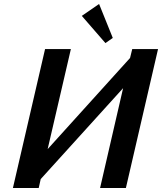

<svg xmlns="http://www.w3.org/2000/svg" viewBox="-20 -947 816 967"><path d="M479 -927 392 -867 511 -730 548 -756ZM175 0 185 -45 600 -503 484 0H614L776 -700H646L635 -655L220 -196L337 -700H207L45 0Z"/></svg>

Font: Pfennig
Style: BoldItalic
Weight: 700
Italic angle: -13°
Version: Version 20100423